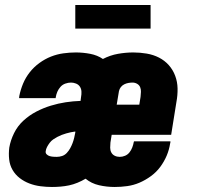

<svg xmlns="http://www.w3.org/2000/svg" viewBox="-20 -737 790 765"><path d="M187 8Q164 8 141 5Q118 2 97 -6Q76 -14 58.5 -27.5Q41 -41 30 -60Q19 -79 16.5 -102Q14 -125 17 -149Q22 -178 36 -206.5Q50 -235 73.5 -256.5Q97 -278 125 -292.5Q153 -307 182.5 -316Q212 -325 241.5 -329.5Q271 -334 301 -335L303 -351Q305 -361 304.5 -372Q304 -383 298.5 -391.5Q293 -400 283 -404Q273 -408 263 -408Q252 -408 240.5 -404Q229 -400 221 -391Q213 -382 208.5 -371.5Q204 -361 202 -349Q202 -349 202 -348Q202 -347 202 -346H56Q56 -348 56.5 -350.5Q57 -353 57 -355Q62 -380 72 -404Q82 -428 98.5 -449Q115 -470 137 -486Q159 -502 183 -511.5Q207 -521 232.5 -524.5Q258 -528 282 -528Q311 -528 339.5 -522.5Q368 -517 390 -502Q419 -517 450 -522.5Q481 -528 511 -528Q538 -528 564.5 -523.5Q591 -519 613.5 -507.5Q636 -496 652.5 -477.5Q669 -459 678 -435Q687 -411 687.5 -384.5Q688 -358 683 -331L662 -200H425L420 -169Q419 -159 419 -148.5Q419 -138 423.5 -129.5Q428 -121 437 -116.5Q446 -112 457 -112Q468 -112 478.5 -116.5Q489 -121 496 -130Q503 -139 507 -149.5Q511 -160 513 -171Q513 -172 513.5 -172.5Q514 -173 514 -174H659Q659 -172 659 -170Q659 -168 658 -166Q654 -140 644 -116.5Q634 -93 618.5 -72Q603 -51 581 -35Q559 -19 535.5 -9Q512 1 487 4.5Q462 8 437 8Q405 8 374.5 1Q344 -6 321 -25Q306 -16 289 -9Q272 -2 255.5 1.5Q239 5 221.5 6.5Q204 8 187 8ZM535 -320 540 -351Q541 -361 541.5 -371Q542 -381 538.5 -389.5Q535 -398 526.5 -403Q518 -408 508 -408Q500 -408 491.5 -406.5Q483 -405 475 -401Q467 -397 461.5 -390Q456 -383 454 -374L445 -320ZM206 -112Q217 -112 227.5 -115.5Q238 -119 246 -127.5Q254 -136 259.5 -146Q265 -156 269 -166.5Q273 -177 275.5 -187.5Q278 -198 280 -209V-213Q271 -212 262 -210Q253 -208 244 -205.5Q235 -203 226 -199.5Q217 -196 208.5 -191.5Q200 -187 192 -181.5Q184 -176 178 -168Q172 -160 167.5 -151.5Q163 -143 162 -134Q161 -127 166 -122Q171 -117 178 -115Q185 -113 192 -112.5Q199 -112 206 -112ZM580 -623H280V-717H580Z"/></svg>

Font: Iosevka Etoile Heavy Oblique
Style: Regular
Weight: 900
Italic angle: -9°
Designer: Belleve Invis
Foundry: Belleve Invis
Version: Version 15.5.2; ttfautohint (v1.8.4)